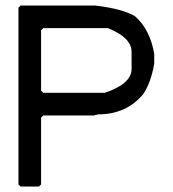

<svg xmlns="http://www.w3.org/2000/svg" viewBox="-20 -688 626 696"><path d="M54.7 -668H324.2Q424.8 -656.2 469.7 -628.9Q524.4 -580.1 539.1 -492.2V-457Q527.3 -389.6 500 -347.7Q438.5 -273.4 335.9 -273.4L320.3 -269.5H136.7L128.9 -261.7V-19.5L121.1 -11.7H54.7L46.9 -19.5V-660.2ZM128.9 -578.1V-359.4L136.7 -351.6H359.4Q457 -383.8 457 -438.5V-500Q457 -551.8 371.1 -585.9H136.7Z"/></svg>

Font: LaylaRuqaa
Style: Regular
Weight: 400
Version: Version 2.0